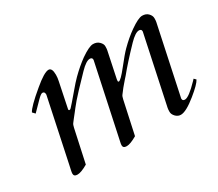

<svg xmlns="http://www.w3.org/2000/svg" viewBox="-90 -625 938 827"><g transform="rotate(-30 379.0 -212.0)"><path d="M75.2 0Q75.2 -6.3 77.6 -16.6Q82 -36.1 83 -41.5L148.4 -351.1V-353Q148.4 -366.7 137.2 -366.7Q129.9 -366.7 112.8 -349.4Q95.7 -332 67.9 -303.7L56.2 -315.9Q66.9 -337.9 134.8 -394.5Q188 -439.5 209.5 -439.5Q227.1 -439.5 227.1 -404.8Q227.1 -390.1 223.6 -374.5L197.8 -249.5Q197.8 -244.1 201.9 -244.1Q206.1 -244.1 209.7 -248.3Q213.4 -252.4 226.6 -267.1Q239.7 -281.7 261.7 -308.1Q283.7 -334.5 301 -351.8Q318.4 -369.1 335 -383.3Q351.6 -397.5 369.1 -410.2Q411.6 -439.5 430.7 -439.5Q449.7 -439.5 461.2 -428Q472.7 -416.5 472.7 -405.3Q472.7 -391.1 471.2 -385.3L444.3 -256.8Q443.4 -252 443.4 -248Q443.4 -244.1 447.3 -244.1Q457 -244.1 492.7 -289.3Q528.3 -334.5 545.7 -351.8Q563 -369.1 579.6 -383.3Q596.2 -397.5 614.3 -410.2Q656.2 -439.5 675.3 -439.5Q694.3 -439.5 705.3 -428Q716.3 -416.5 716.3 -403.8Q716.3 -391.1 714.8 -384.8L643.1 -46.9V-44.9Q643.1 -34.2 655.3 -34.2Q674.8 -34.2 724.6 -85.9Q729.5 -91.3 731.9 -93.8L741.2 -84.5Q731.4 -65.4 685.5 -28.3Q633.8 13.7 607.4 13.7Q592.8 13.7 581.8 2.2Q570.8 -9.3 570.8 -21.7Q570.8 -34.2 572.3 -41L644 -378.9V-380.9Q644 -391.6 631.8 -391.6Q613.8 -391.6 582.5 -359.4Q520 -294.4 484.9 -251Q480.5 -246.6 474.1 -239Q467.8 -231.4 460.9 -223.6Q448.2 -209 442.9 -201.4Q437.5 -193.8 432.6 -188Q427.7 -182.1 424.8 -168L389.6 -5.4Q356 14.2 337.9 14.2Q319.8 14.2 319.8 0Q319.8 -6.3 322.3 -16.6Q326.7 -36.1 327.6 -41.5L399.4 -378.9V-380.9Q399.4 -391.6 387.2 -391.6Q369.1 -391.6 337.9 -359.4Q263.7 -282.7 248.8 -264.6Q233.9 -246.6 227.8 -239Q221.7 -231.4 215.8 -223.6Q204.1 -209.5 198.5 -201.7Q192.9 -193.8 188 -188Q183.1 -182.1 180.2 -168L145 -5.4Q111.3 14.2 93.3 14.2Q75.2 14.2 75.2 0Z"/></g></svg>

Font: Cardo-Italic
Style: Italic
Weight: 400
Italic angle: -12°
Designer: David J. Perry
Foundry: David J. Perry
Version: Version 0.991